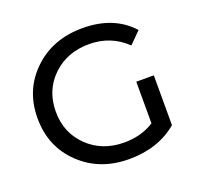

<svg xmlns="http://www.w3.org/2000/svg" viewBox="-125 -844 1022 988"><g transform="rotate(-20 386.0 -350.0)"><path d="M590 -126V-354H686V-81Q580 8 421 8Q260 8 154 -93.5Q48 -195 48 -350Q48 -505 154 -606.5Q260 -708 423 -708Q595 -708 692 -600L630 -538Q546 -619 427 -619Q306 -619 227 -543Q148 -467 148 -350Q148 -234 227 -157.5Q306 -81 426 -81Q520 -81 590 -126Z"/></g></svg>

Font: false
Style: Regular
Weight: 500
Designer: Julieta Ulanovsky
Foundry: Julieta Ulanovsky
Version: Version 7.222;hotconv 1.0.109;makeotfexe 2.5.65596